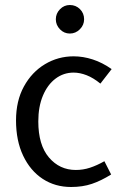

<svg xmlns="http://www.w3.org/2000/svg" viewBox="-20 -734 490 767"><path d="M274 -509Q312 -509 350.5 -496.5Q389 -484 426 -458L381 -400Q353 -423 326 -433.5Q299 -444 274 -444Q234 -444 202 -420Q170 -396 151.5 -352Q133 -308 133 -249Q133 -155 175.5 -105Q218 -55 283 -55Q312 -55 339.5 -64Q367 -73 397 -90L424 -37Q384 -12 347 0.5Q310 13 264 13Q200 13 150.5 -19.5Q101 -52 72.5 -112Q44 -172 44 -253Q44 -331 75.5 -388.5Q107 -446 159.5 -477.5Q212 -509 274 -509ZM316 -657Q316 -634 299 -617Q282 -600 259 -600Q236 -600 219.5 -617Q203 -634 203 -657Q203 -680 219.5 -697Q236 -714 259 -714Q283 -714 299.5 -697.5Q316 -681 316 -657Z"/></svg>

Font: Rosario Light
Style: Regular
Weight: 300
Designer: Hector Gatti
Foundry: Omnibus Type
Version: Version 1.101; ttfautohint (v1.8.1.43-b0c9)